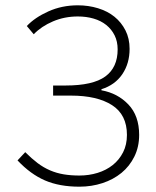

<svg xmlns="http://www.w3.org/2000/svg" viewBox="-20 -691 588 723"><path d="M279 12Q204 12 149.5 -11.5Q95 -35 46 -87L75 -118Q99 -94 121.5 -77Q144 -60 168.5 -49.5Q193 -39 220 -34.5Q247 -30 279 -30Q315 -30 347.5 -40Q380 -50 404.5 -69.5Q429 -89 443.5 -117.5Q458 -146 458 -183Q458 -259 402 -295Q346 -331 247 -331H180V-369H227Q330 -369 376.5 -403Q423 -437 423 -505Q423 -535 411.5 -558Q400 -581 380 -597Q360 -613 332.5 -621Q305 -629 273 -629Q223 -629 179.5 -610.5Q136 -592 107 -562L81 -593Q111 -625 162 -648Q213 -671 273 -671Q313 -671 349 -660Q385 -649 411 -628Q437 -607 452.5 -576.5Q468 -546 468 -507Q468 -452 440.5 -411.5Q413 -371 362 -355V-351Q423 -340 463.5 -297.5Q504 -255 504 -183Q504 -138 486 -101.5Q468 -65 437.5 -40Q407 -15 366 -1.5Q325 12 279 12Z"/></svg>

Font: CV Source Sans Light
Style: Regular
Weight: 300
Designer: Paul D. Hunt
Foundry: Adobe Systems Incorporated
Version: Version 3.001